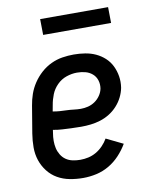

<svg xmlns="http://www.w3.org/2000/svg" viewBox="-81 -766 663 835"><g transform="rotate(-10 250.0 -348.5)"><path d="M219 8Q189 8 160 2.5Q131 -3 106.5 -17Q82 -31 64.5 -53.5Q47 -76 38 -103Q29 -130 29 -160Q29 -190 34 -221L54 -341Q58 -366 66.5 -390.5Q75 -415 90 -437.5Q105 -460 125.5 -478.5Q146 -497 170.5 -508.5Q195 -520 220.5 -524Q246 -528 271 -528Q296 -528 321 -524Q346 -520 367.5 -510Q389 -500 406.5 -484Q424 -468 434.5 -446.5Q445 -425 449 -400.5Q453 -376 449 -350Q445 -329 435 -309Q425 -289 409.5 -272Q394 -255 374.5 -243Q355 -231 334 -224.5Q313 -218 291.5 -215.5Q270 -213 249 -213Q238 -213 228 -213.5Q218 -214 207 -214H205Q185 -215 165 -216Q145 -217 125 -221L123 -207Q120 -190 120 -173Q120 -156 123.5 -140.5Q127 -125 135.5 -111Q144 -97 157 -88Q170 -79 186.5 -75.5Q203 -72 220 -72Q238 -72 256 -76Q274 -80 290.5 -89.5Q307 -99 321 -113.5Q335 -128 344 -144L418 -108Q403 -82 381.5 -59Q360 -36 333.5 -20.5Q307 -5 277.5 1.5Q248 8 219 8ZM261 -290Q277 -290 293 -294Q309 -298 323 -307.5Q337 -317 347 -331.5Q357 -346 360 -362Q363 -381 357.5 -398.5Q352 -416 338.5 -427.5Q325 -439 307.5 -443.5Q290 -448 271 -448Q248 -448 224.5 -440Q201 -432 183 -414Q165 -396 156 -373.5Q147 -351 143 -327L138 -300Q153 -297 168.5 -296Q184 -295 199.5 -294.5Q215 -294 230.5 -292Q246 -290 261 -290ZM455 -635H155L154 -705H454Z"/></g></svg>

Font: Iosevka SS18 Medium
Style: Italic
Weight: 500
Italic angle: -9°
Monospace: yes
Designer: Belleve Invis
Foundry: Belleve Invis
Version: Version 25.1.1; ttfautohint (v1.8.4)